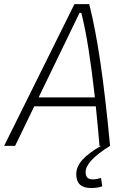

<svg xmlns="http://www.w3.org/2000/svg" viewBox="-32 -714 638 940"><path d="M413.1 206.5Q341.3 206.5 341.3 138.7Q341.3 102.5 370.8 69.1Q400.4 35.6 462.9 0H455.1Q446.3 -105 437 -193.4H135.7L42 0H-11.7L332.5 -693.8H404.8Q434.6 -577.1 459.5 -408.4Q484.4 -239.7 506.8 0Q445.3 38.6 416.3 70.1Q387.2 101.6 387.2 128.9Q387.2 164.1 420.9 164.1Q433.6 164.1 444.3 161.9Q455.1 159.7 462.4 157.2L468.8 197.8Q447.8 206.5 413.1 206.5ZM157.2 -237.3H432.6Q417.5 -372.1 401.4 -473.6Q385.3 -575.2 366.2 -650.9H357.4Z"/></svg>

Font: CaskaydiaCove NFP ExtraLight
Style: Italic
Weight: 200
Italic angle: -10°
Designer: Aaron Bell
Foundry: Saja Typeworks
Version: Version 2111.001; VTT 6.35;Nerd Fonts 3.1.1